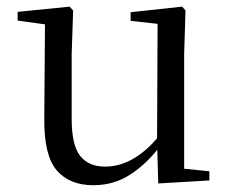

<svg xmlns="http://www.w3.org/2000/svg" viewBox="-20 -543 693 578"><path d="M260.9 14.6Q189.8 14.6 151.1 -29.8Q112.3 -74.2 113.3 -185.8L115.5 -483.7L137.7 -466.6L33.1 -481V-507.3L189.5 -523L200.2 -511.5L195.8 -380.4V-185.1Q195.8 -105.3 221.6 -73.3Q247.4 -41.4 296.3 -41.4Q342.8 -41.4 386.1 -68.1Q429.4 -94.9 464.9 -141.8L488.1 -103H461.7Q423.1 -51 373.2 -18.2Q323.3 14.6 260.9 14.6ZM456.4 9.3 452.8 -114.1V-115.5L454.4 -471.2L373.2 -480.3V-506.2L528.2 -523L538.4 -511.5L534.4 -380.4V-35L610.3 -27.4V0.2Z"/></svg>

Font: Noto Serif SC ExtraLight
Style: Regular
Weight: 200
Designer: Ryoko NISHIZUKA 西塚涼子 (kana & ideographs); Frank Grießhammer (Latin, Greek & Cyrillic); Wenlong ZHANG 张文龙 (bopomofo); San
Foundry: Adobe
Version: Version 2.002-H1;hotconv 1.1.0;makeotfexe 2.6.0